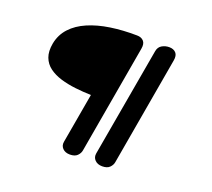

<svg xmlns="http://www.w3.org/2000/svg" viewBox="-149 -1125 1461 1322"><g transform="rotate(20 581.0 -464.5)"><path d="M484.5 0Q450 0 430.8 -20Q411.5 -40 417 -69.5L481 -435Q422.5 -436.5 364.5 -443.2Q306.5 -450 256.2 -465.2Q206 -480.5 169.8 -507.2Q133.5 -534 117.8 -576Q102 -618 113 -678Q126 -746 170.8 -794.5Q215.5 -843 285.8 -873.2Q356 -903.5 446 -917Q536 -930.5 639.5 -929Q671 -929 688.2 -910.2Q705.5 -891.5 698.5 -853L560 -58Q556.5 -36 538.5 -18Q520.5 0 484.5 0ZM721.5 0Q687 0 667.5 -20Q648 -40 653 -69.5L793.5 -870Q799 -901 823 -915Q847 -929 876 -929Q908 -929 925.2 -910.2Q942.5 -891.5 935.5 -853L797 -58Q793.5 -36 775.5 -18Q757.5 0 721.5 0Z"/></g></svg>

Font: Edu VIC WA NT Hand Pre
Style: Regular
Weight: 400
Designer: Tina and Corey Anderson, Eben Sorkin, Mirko Velimirovic
Foundry: Google for Education
Version: Version 1.000